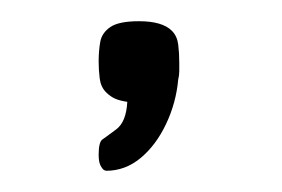

<svg xmlns="http://www.w3.org/2000/svg" viewBox="-20 -93 266 181"><path d="M80 68Q80 68 78.5 67.5Q77 67 75 63.5Q73 60 73 53Q73 41 76.5 38.5Q80 36 80 36Q80 36 89.5 29Q99 22 100 3Q93 2 88.5 0Q84 -2 80 -6Q75 -11 74 -19Q73 -27 73 -35Q73 -45 74.5 -53.5Q76 -62 84 -67.5Q92 -73 111 -73Q133 -73 142 -64Q147 -59 148 -51Q149 -43 149 -34Q149 -30 149 -26Q149 -22 148 -18Q146 4 136.5 24Q127 44 112.5 56Q98 68 80 68Z"/></svg>

Font: Fredoka Light Light
Style: Regular
Weight: 300
Version: Version 2.001